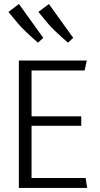

<svg xmlns="http://www.w3.org/2000/svg" viewBox="-20 -925 490 945"><path d="M340.3 -738.8 314.5 -714.8Q240.2 -779.8 217.3 -808.1L168.9 -866.2L220.7 -905.3ZM192.9 -738.8 167 -714.8Q92.8 -779.8 69.8 -808.1L21.5 -866.2L73.2 -905.3ZM135.3 -305.7V-48.8H401.4L409.2 0H72.8V-627H407.2L396.5 -578.1H135.3V-352.5H379.9V-305.7Z"/></svg>

Font: Anaheim
Style: Regular
Weight: 400
Designer: vernon adams
Foundry: vernon adams
Version: Version 1.002; ttfautohint (v0.93.5-3d13) -l 8 -r 50 -G 200 